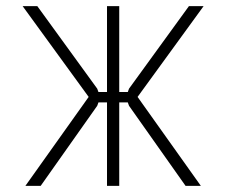

<svg xmlns="http://www.w3.org/2000/svg" viewBox="-20 -608 740 628"><path d="M63 0 270 -291 54 -588H102L298 -318L302 -307H330V-588H370V-307H398L402 -318L598 -588H646L430 -291L637 0H587L402 -262L398 -273H370V0H330V-273H302L298 -262L113 0Z"/></svg>

Font: Martian Mono Thin
Style: Regular
Weight: 100
Monospace: yes
Designer: Roman Shamin
Foundry: Evil Martians
Version: Version 1.000; ttfautohint (v1.8.4.7-5d5b)